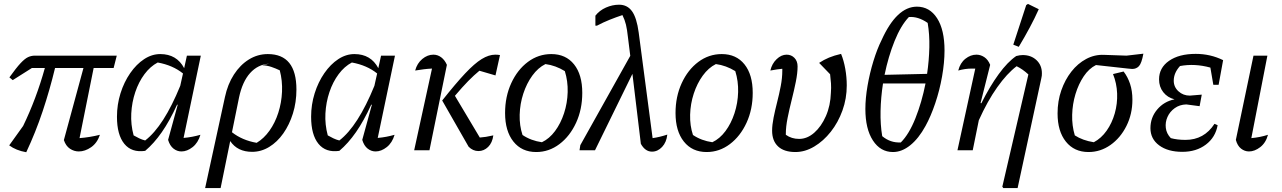

<svg xmlns="http://www.w3.org/2000/svg" viewBox="-20 -767 6542 980"><path d="M114 10Q62 1 27 -25L98 -124Q165 -262 209 -420H143L45 -358L28 -372Q63 -421 85 -444.5Q107 -468 123.5 -475.5Q140 -483 158 -483H576L560 -420H458L386 -62Q438 -66 490 -79Q476 -37 445 -15.5Q414 6 382 6Q358 6 337 -8Q316 -22 306 -52L406 -420H261Q234 -308 198 -200Q162 -92 114 10Z M721 3Q652 13 614.5 -33Q577 -79 577 -171Q577 -233 595 -290.5Q613 -348 644.5 -393.5Q676 -439 715.5 -465Q755 -491 798 -491Q882 -491 920 -419L934 -483H1005L917 -63Q940 -65 961 -69Q982 -73 1003 -79Q991 -38 963 -16Q935 6 906 6Q884 6 865.5 -8.5Q847 -23 838 -53L887 -232L884 -233Q846 -150 806 -92.5Q766 -35 721 3ZM662 -76Q676 -68 690.5 -61Q705 -54 721 -50Q816 -123 900 -329L914 -392Q862 -434 785 -448Q747 -428 717.5 -388.5Q688 -349 670.5 -297Q653 -245 650 -188Q647 -131 662 -76Z M1027 193 1128 -271Q1142 -337 1174 -386.5Q1206 -436 1250.5 -463.5Q1295 -491 1347 -491Q1493 -491 1493 -310Q1493 -245 1475 -187.5Q1457 -130 1426 -86Q1395 -42 1354 -17Q1313 8 1267 8Q1192 8 1155 -47L1106 193ZM1200 -269 1164 -92Q1216 -51 1290 -38Q1327 -60 1355.5 -100Q1384 -140 1400.5 -191.5Q1417 -243 1419.5 -299Q1422 -355 1408 -408Q1387 -418 1365 -425.5Q1343 -433 1318 -434L1354 -442Q1296 -438 1256.5 -394Q1217 -350 1200 -269Z M1712 3Q1643 13 1605.5 -33Q1568 -79 1568 -171Q1568 -233 1586 -290.5Q1604 -348 1635.5 -393.5Q1667 -439 1706.5 -465Q1746 -491 1789 -491Q1873 -491 1911 -419L1925 -483H1996L1908 -63Q1931 -65 1952 -69Q1973 -73 1994 -79Q1982 -38 1954 -16Q1926 6 1897 6Q1875 6 1856.5 -8.5Q1838 -23 1829 -53L1878 -232L1875 -233Q1837 -150 1797 -92.5Q1757 -35 1712 3ZM1653 -76Q1667 -68 1681.5 -61Q1696 -54 1712 -50Q1807 -123 1891 -329L1905 -392Q1853 -434 1776 -448Q1738 -428 1708.5 -388.5Q1679 -349 1661.5 -297Q1644 -245 1641 -188Q1638 -131 1653 -76Z M2094 0 2185 -417Q2163 -416 2143.5 -413.5Q2124 -411 2099 -407Q2109 -444 2135.5 -466Q2162 -488 2192 -488Q2214 -488 2232 -474.5Q2250 -461 2261 -436L2172 0ZM2237 -254Q2306 -341 2354 -392Q2402 -443 2438.5 -465.5Q2475 -488 2508 -488Q2514 -488 2520 -487.5Q2526 -487 2532 -486L2509 -382L2427 -406Q2399 -383 2370 -353.5Q2341 -324 2302 -278L2429 -65Q2444 -66 2460 -68.5Q2476 -71 2498 -76Q2493 -38 2471.5 -17Q2450 4 2422 4Q2394 4 2372 -18Z M2717 9Q2643 9 2600.5 -44.5Q2558 -98 2558 -190Q2558 -274 2589.5 -342.5Q2621 -411 2674.5 -451Q2728 -491 2794 -491Q2868 -491 2910 -438.5Q2952 -386 2952 -293Q2952 -209 2920.5 -140.5Q2889 -72 2835.5 -31.5Q2782 9 2717 9ZM2746 -41Q2784 -59 2813 -98Q2842 -137 2859 -189Q2876 -241 2877.5 -297Q2879 -353 2863 -404Q2816 -433 2764 -440Q2726 -421 2697 -381Q2668 -341 2651 -289Q2634 -237 2632.5 -181.5Q2631 -126 2647 -78Q2690 -49 2746 -41Z M2938 0 2942 -26 3197 -482 3185 -578Q3181 -616 3175 -641Q3169 -666 3157 -690Q3124 -679 3091.5 -666Q3059 -653 3027 -636H3019V-687Q3040 -714 3073 -728.5Q3106 -743 3140 -743Q3182 -743 3206 -709.5Q3230 -676 3240 -601L3311 -62Q3347 -67 3386 -80Q3382 -41 3359.5 -17Q3337 7 3308 7Q3273 7 3251 -33L3208 -390L3017 0Z M3587 9Q3513 9 3470.5 -44.5Q3428 -98 3428 -190Q3428 -274 3459.5 -342.5Q3491 -411 3544.5 -451Q3598 -491 3664 -491Q3738 -491 3780 -438.5Q3822 -386 3822 -293Q3822 -209 3790.5 -140.5Q3759 -72 3705.5 -31.5Q3652 9 3587 9ZM3616 -41Q3654 -59 3683 -98Q3712 -137 3729 -189Q3746 -241 3747.5 -297Q3749 -353 3733 -404Q3686 -433 3634 -440Q3596 -421 3567 -381Q3538 -341 3521 -289Q3504 -237 3502.5 -181.5Q3501 -126 3517 -78Q3560 -49 3616 -41Z M4040 9Q3982 9 3951.5 -19.5Q3921 -48 3921 -100Q3921 -129 3928.5 -166.5Q3936 -204 3946.5 -245Q3957 -286 3965 -327.5Q3973 -369 3973 -406Q3973 -410 3973 -416Q3950 -414 3912 -407Q3920 -442 3944 -465Q3968 -488 3995 -488Q4019 -488 4035 -471.5Q4051 -455 4051 -428Q4051 -394 4042 -349.5Q4033 -305 4021 -257.5Q4009 -210 4000 -165Q3991 -120 3991 -84V-79Q4020 -58 4059 -58Q4100 -58 4136 -89.5Q4172 -121 4195.5 -174.5Q4219 -228 4221 -294Q4223 -319 4221.5 -341.5Q4220 -364 4217 -388L4161 -446Q4185 -462 4211.5 -473Q4238 -484 4273 -492Q4287 -458 4294.5 -415.5Q4302 -373 4302 -331Q4302 -264 4280 -203Q4258 -142 4220.5 -94.5Q4183 -47 4136 -19Q4089 9 4040 9Z M4538 9Q4474 9 4435.5 -50Q4397 -109 4397 -211Q4397 -265 4408 -329Q4419 -393 4438 -455Q4457 -517 4480 -563Q4557 -733 4660 -733Q4725 -733 4763 -674Q4801 -615 4801 -509Q4801 -448 4788.5 -377Q4776 -306 4753.5 -239.5Q4731 -173 4704 -124Q4669 -60 4626 -25.5Q4583 9 4538 9ZM4619 -680Q4578 -637 4546 -557.5Q4514 -478 4495 -385L4712 -390Q4722 -458 4723.5 -525Q4725 -592 4715 -650Q4666 -684 4619 -680ZM4578 -40Q4620 -82 4652.5 -163.5Q4685 -245 4704 -341H4487Q4476 -270 4474.5 -200.5Q4473 -131 4483 -72Q4525 -37 4578 -40Z M4867 0 4958 -417Q4950 -417 4942 -417Q4923 -417 4906 -414.5Q4889 -412 4871 -407Q4881 -446 4907.5 -467Q4934 -488 4964 -488Q4985 -488 5004 -475.5Q5023 -463 5034 -436L4985 -241L4989 -240Q5032 -326 5077.5 -388.5Q5123 -451 5167 -481Q5186 -486 5200 -486Q5243 -486 5270.5 -460Q5298 -434 5298 -393Q5298 -387 5297.5 -380.5Q5297 -374 5295 -367L5174 193H5101L5096 186L5229 -387Q5200 -414 5169 -429Q5120 -392 5070 -321.5Q5020 -251 4976 -153L4945 0ZM5180 -528 5152 -539 5218 -741 5227 -747 5282 -720Q5262 -675 5236 -626.5Q5210 -578 5180 -528Z M5536 9Q5463 9 5420.5 -44Q5378 -97 5378 -188Q5378 -251 5397 -305.5Q5416 -360 5448.5 -401.5Q5481 -443 5524 -466Q5567 -489 5615 -487L5730 -483L5816 -493Q5807 -444 5793.5 -429.5Q5780 -415 5759 -415Q5751 -415 5737 -417L5574 -435Q5538 -417 5511.5 -377.5Q5485 -338 5469.5 -287Q5454 -236 5452.5 -181Q5451 -126 5466 -76Q5506 -50 5563 -41Q5601 -61 5628.5 -100Q5656 -139 5670 -188.5Q5684 -238 5682 -290Q5680 -342 5661 -389L5715 -402Q5736 -375 5748 -339Q5760 -303 5760 -258Q5760 -185 5729.5 -124Q5699 -63 5648 -27Q5597 9 5536 9Z M6015 8Q5941 8 5896.5 -25Q5852 -58 5852 -113Q5852 -167 5886.5 -208Q5921 -249 5975 -260Q5939 -269 5917.5 -296.5Q5896 -324 5896 -362Q5896 -421 5947 -456.5Q5998 -492 6083 -492Q6158 -492 6223 -460L6200 -334H6173L6158 -422Q6078 -444 6003 -430Q5971 -395 5971 -355Q5971 -323 5995 -301Q6019 -279 6053 -279L6114 -284L6103 -225L6035 -234Q6001 -233 5976 -215Q5951 -197 5939 -170Q5927 -143 5930.5 -114Q5934 -85 5956 -62Q5989 -53 6031 -53Q6126 -53 6179 -135L6195 -128Q6184 -66 6135 -29Q6086 8 6015 8Z M6452 -79Q6441 -38 6412.5 -16Q6384 6 6355 6Q6333 6 6314.5 -8.5Q6296 -23 6288 -53L6378 -483H6449L6367 -62Q6412 -66 6452 -79Z"/></svg>

Font: Piazzolla
Style: Italic
Weight: 400
Italic angle: -11.3°
Designer: Juan Pablo del Peral
Foundry: Huerta Tipografica
Version: Version 1.330